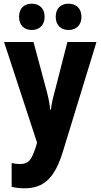

<svg xmlns="http://www.w3.org/2000/svg" viewBox="-20 -777 543 1037"><path d="M83 -686C83 -640 111 -615 152 -615C192 -615 221 -641 221 -686C221 -732 192 -757 152 -757C111 -757 83 -733 83 -686ZM281 -686C281 -641 309 -615 350 -615C391 -615 420 -641 420 -686C420 -732 391 -757 350 -757C309 -757 281 -733 281 -686ZM2 -550 180 -7 174 15C151 86 135 109 88 109C73 109 56 107 43 103V232C63 237 85 240 112 240C219 240 276 182 319 44L501 -550H344L274 -277C264 -241 258 -211 255 -185H251C249 -212 242 -247 234 -278L161 -550Z"/></svg>

Font: Noto Sans Khmer Condensed ExtraBold
Style: Regular
Weight: 800
Width: 3
Designer: Danh Hong and the Monotype Design Team
Foundry: Monotype Imaging Inc.
Version: Version 2.004